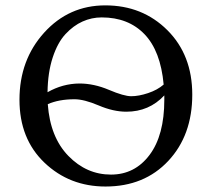

<svg xmlns="http://www.w3.org/2000/svg" viewBox="-20 -678 781 708"><path d="M689 -329.1Q689 -179.2 600.6 -84.7Q512.2 9.8 369.1 9.8Q236.3 9.8 144 -78.1Q51.8 -166 51.8 -310.1Q51.8 -457 142.8 -557.6Q233.9 -658.2 368.2 -658.2Q505.4 -658.2 597.2 -566.7Q689 -475.1 689 -329.1ZM583.5 -366.2Q572.3 -490.2 512.7 -552Q453.1 -613.8 355 -613.8Q317.9 -613.8 284.2 -598.6Q250.5 -583.5 221.4 -552.2Q192.4 -521 174.3 -465.8Q156.2 -410.6 155.3 -337.9Q210.9 -369.6 272.9 -370.1Q326.2 -370.1 381.6 -346.7Q437 -323.2 463.9 -323.2Q491.7 -323.2 526.1 -334.7Q560.5 -346.2 583.5 -366.2ZM585.9 -326.2Q529.8 -266.1 445.8 -266.1Q397.9 -266.1 344 -289.1Q290 -312 254.9 -312Q197.3 -312 156.2 -293.9Q165 -171.9 232.2 -103Q299.3 -34.2 389.2 -34.2Q477.1 -34.2 531.5 -106.7Q585.9 -179.2 585.9 -310.1Q585.9 -315.4 585.9 -326.2Z"/></svg>

Font: Biolilbert
Style: Regular
Weight: 400
Designer: Philipp H. Poll
Foundry: Philipp H. Poll
Version: Version 1.1.0